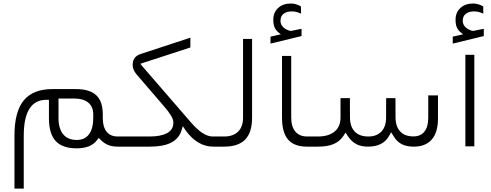

<svg xmlns="http://www.w3.org/2000/svg" viewBox="-20 -847 2837 1109"><path d="M679.7 0H662.6Q645 0 630.4 -2.4Q615.7 -4.9 603.8 -10Q591.8 -15.1 581.8 -22Q571.8 -28.8 562 -38.6L550.3 -50.3L540 -37.1Q504.4 9.8 422.9 9.8Q340.8 9.8 301.8 -32.2Q262.7 -74.2 262.7 -164.1V-255.9V-270.5H248Q117.2 -270.5 117.2 -63V242.2H63.5V-63.5Q63.5 -201.7 117.2 -267.1Q170.9 -332.5 283.2 -332.5H417.5Q498 -332.5 535.9 -296.9Q573.7 -261.2 573.7 -186V-164.6Q573.7 -114.3 595.7 -86.4Q617.7 -58.6 660.6 -58.6H679.7Q686.5 -58.6 689.5 -51.3Q692.4 -43.9 692.4 -32.7V-27.3Q692.4 0 679.7 0ZM410.2 -277.8H332.5H317.9V-263.2V-165Q317.9 -105 344.7 -71.8Q371.6 -38.6 422.9 -38.6Q470.2 -38.6 494.4 -71.8Q518.6 -105 518.6 -165V-185.5Q518.6 -230.5 490 -254.2Q461.4 -277.8 410.2 -277.8Z M1218.8 0H1212.4Q1121.1 0 1053.7 -91.8L1052.7 -93.3L1036.1 -118.2L1026.9 -89.4Q1011.7 -44.9 967.3 -22.5Q922.9 0 843.8 0H675.3Q662.6 0 662.6 -27.3V-32.7Q662.6 -58.6 674.8 -58.6H844.7Q908.7 -58.6 945.1 -78.1Q981.4 -97.7 981.4 -138.7Q981.4 -157.2 967 -180.7Q952.6 -204.1 923.3 -237.8L770 -416Q746.1 -443.4 746.1 -472.7Q746.6 -497.1 758.1 -512.5Q769.5 -527.8 793.9 -535.6L1079.6 -629.4V-572.8L811.5 -485.4L790.5 -478.5L804.7 -461.4L1083.5 -139.2Q1153.3 -58.6 1208 -58.6H1219.2Q1231.4 -58.6 1231.4 -32.7V-27.3Q1231.4 -16.1 1228.3 -8.1Q1225.1 0 1218.8 0Z M1214.8 -58.6H1274.4Q1326.7 -58.6 1355.2 -86.7Q1383.8 -114.7 1383.8 -166.5V-622.1H1436V-167Q1436 -82 1396.2 -41Q1356.4 0 1273.9 0H1215.3Q1202.6 0 1202.6 -27.3V-32.7Q1202.6 -58.6 1214.8 -58.6Z M1590.3 -658.2Q1573.2 -671.9 1565.9 -689Q1558.6 -706.1 1558.6 -732.4Q1558.6 -775.4 1586.7 -801Q1614.7 -826.7 1659.2 -826.7Q1689.5 -826.7 1718.3 -810.1L1718.8 -768.1Q1709.5 -772.9 1700.9 -775.6Q1692.4 -778.3 1683.6 -779.8Q1674.8 -781.2 1666 -781.2Q1636.7 -781.2 1618.4 -767.8Q1600.1 -754.4 1600.1 -726.1Q1601.1 -688.5 1647.9 -670.9Q1655.3 -668.5 1660.2 -668.5Q1662.6 -668.5 1665.5 -669.4Q1667 -669.4 1721.7 -680.7V-638.7L1542.5 -595.2V-635.3L1586.9 -645.5L1602.1 -648.9ZM1774.9 0H1753.4Q1679.2 0 1644 -40.8Q1608.9 -81.5 1608.9 -168.5V-523.9H1662.1V-168Q1662.1 -116.2 1685.8 -87.4Q1709.5 -58.6 1754.9 -58.6H1774.9Q1787.6 -58.6 1787.6 -32.7V-27.3Q1787.6 0 1774.9 0Z M1770 -58.6H1816.4Q1877.4 -58.6 1912.1 -86.7Q1946.8 -114.7 1946.8 -168V-280.3H2001L2001.5 -167Q2002 -115.2 2029.3 -86.9Q2056.6 -58.6 2107.4 -58.6Q2155.8 -58.6 2182.9 -87.2Q2210 -115.7 2210 -167.5L2210.4 -280.3H2264.2L2264.6 -168.5Q2265.1 -116.2 2291.7 -87.6Q2318.4 -59.1 2367.7 -59.1Q2410.2 -59.1 2431.9 -87.4Q2453.6 -115.7 2453.6 -166.5V-295.9H2509.8V-162.6Q2509.8 -82.5 2473.9 -41.3Q2438 0 2370.6 0Q2326.7 0 2299.1 -14.9Q2271.5 -29.8 2252.4 -62L2239.3 -83L2227.1 -61.5Q2192.4 0 2105.5 0Q2065.9 0 2037.6 -14.9Q2009.3 -29.8 1988.3 -62L1976.1 -81.1L1963.9 -62.5Q1942.9 -30.8 1908 -15.4Q1873 0 1815.9 0H1770.5Q1757.8 0 1757.8 -27.3V-32.7Q1757.8 -58.6 1770 -58.6Z M2668 -530.5H2719.7V-1.9H2668ZM2643.1 -658.2Q2626 -671.9 2618.7 -689Q2611.3 -706.1 2611.3 -732.4Q2611.3 -775.4 2639.4 -801Q2667.5 -826.7 2711.9 -826.7Q2742.2 -826.7 2771 -810.1L2771.5 -768.1Q2762.2 -772.9 2753.7 -775.6Q2745.1 -778.3 2736.3 -779.8Q2727.5 -781.2 2718.8 -781.2Q2689.5 -781.2 2671.1 -767.8Q2652.8 -754.4 2652.8 -726.1Q2653.8 -688.5 2700.7 -670.9Q2708 -668.5 2712.9 -668.5Q2715.3 -668.5 2718.3 -669.4Q2719.7 -669.4 2774.4 -680.7V-638.7L2595.2 -595.2V-635.3L2639.6 -645.5L2654.8 -648.9Z"/></svg>

Font: Shabnam Thin WOL
Style: Thin-WOL
Weight: 100
Foundry: DejaVu fonts team - Redesigned by Saber Rastikerdar - Based on Vazir font
Version: Version 5.0.0